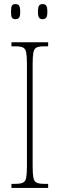

<svg xmlns="http://www.w3.org/2000/svg" viewBox="-20 -921 293 941"><path d="M36 0V-20H56Q81 -20 93 -26Q105 -32 108.5 -51Q112 -70 112 -108V-606Q112 -645 108.5 -663.5Q105 -682 93 -688Q81 -694 56 -694H36V-714H216V-694H196Q171 -694 159 -688Q147 -682 143.5 -663.5Q140 -645 140 -606V-108Q140 -70 143.5 -51Q147 -32 159 -26Q171 -20 196 -20H216V0ZM189 -827Q177 -827 171.5 -834.5Q166 -842 166 -863Q166 -886 171.5 -893.5Q177 -901 189 -901Q201 -901 206.5 -893.5Q212 -886 212 -863Q212 -842 206.5 -834.5Q201 -827 189 -827ZM56 -827Q43 -827 38.5 -834.5Q34 -842 34 -863Q34 -886 38.5 -893.5Q43 -901 56 -901Q68 -901 73.5 -893.5Q79 -886 79 -863Q79 -842 73.5 -834.5Q68 -827 56 -827Z"/></svg>

Font: Noto Serif Myanmar ExtraCondensed Thin
Style: Regular
Weight: 100
Width: 2
Designer: Ben Mitchell and the Monotype Design Team
Foundry: Monotype Imaging Inc.
Version: Version 2.106; ttfautohint (v1.8.4.7-5d5b)